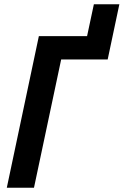

<svg xmlns="http://www.w3.org/2000/svg" viewBox="-20 -884 582 904"><path d="M140 0 268 -604H487L542 -864H422L390 -714H163L12 0Z"/></svg>

Font: Noto Sans UI SemiCondensed
Style: Bold Italic
Weight: 700
Width: 4
Designer: Monotype Design Team
Foundry: Monotype Imaging Inc.
Version: 1.001